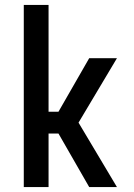

<svg xmlns="http://www.w3.org/2000/svg" viewBox="-20 -755 540 775"><path d="M76 0V-735H176V-304H216L340 -520H452L297 -260L452 0H340L216 -216H176V0Z"/></svg>

Font: Iosevka SS18 Semibold
Style: Regular
Weight: 600
Monospace: yes
Designer: Belleve Invis
Foundry: Belleve Invis
Version: Version 25.1.1; ttfautohint (v1.8.4)